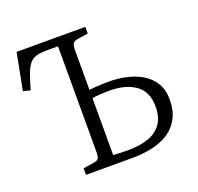

<svg xmlns="http://www.w3.org/2000/svg" viewBox="-123 -836 999 969"><g transform="rotate(-20 376.5 -351.5)"><path d="M179 0V-35L236 -44Q257 -47 262.5 -57Q268 -67 268 -93V-658H208Q173 -658 151 -651.5Q129 -645 114.5 -627.5Q100 -610 88.5 -578Q77 -546 62 -496L24 -506L62 -703H431V-667L376 -659Q355 -656 348.5 -645.5Q342 -635 342 -608V-397Q354 -399 370.5 -400Q387 -401 407 -402Q427 -403 447 -403Q493 -403 538.5 -393.5Q584 -384 622 -362Q660 -340 683 -303.5Q706 -267 706 -213Q706 -155 684.5 -114Q663 -73 625.5 -48Q588 -23 537.5 -11.5Q487 0 429 0ZM342 -47Q356 -46 377 -45Q398 -44 420 -44Q483 -44 529 -59.5Q575 -75 601 -110.5Q627 -146 627 -205Q627 -283 575 -321Q523 -359 434 -359Q418 -359 401 -358Q384 -357 368.5 -356Q353 -355 342 -352Z"/></g></svg>

Font: Literata 18pt Light
Style: Regular
Weight: 300
Designer: Latin by Veronika Burian and Jose Scaglione. Greek by Irene Vlachou. Cyrillic by Vera Evstafieva.
Foundry: TypeTogether
Version: Version 3.103;gftools[0.9.29]